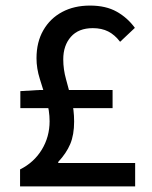

<svg xmlns="http://www.w3.org/2000/svg" viewBox="-20 -669 545 689"><path d="M52 0V-61Q102 -86 130 -132Q158 -178 158 -234Q158 -272 146.5 -310Q135 -348 123 -385.5Q111 -423 111 -460Q111 -518 135.5 -560.5Q160 -603 203 -626Q246 -649 303 -649Q360 -649 399 -627Q438 -605 464 -569L411 -519Q392 -544 368.5 -556Q345 -568 313 -568Q262 -568 234.5 -537Q207 -506 207 -456Q207 -420 217 -384.5Q227 -349 236.5 -312Q246 -275 246 -233Q246 -185 232 -152Q218 -119 189 -88V-84H465V0ZM53 -281V-342L120 -346H384V-281Z"/></svg>

Font: Source Sans 3 Medium
Style: Regular
Weight: 500
Designer: Paul D. Hunt
Foundry: Adobe
Version: Version 3.052;hotconv 1.1.0;makeotfexe 2.6.0